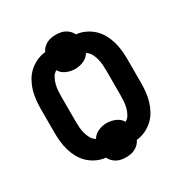

<svg xmlns="http://www.w3.org/2000/svg" viewBox="-149 -681 798 842"><g transform="rotate(-30 250.0 -260.0)"><path d="M250 50Q238 50 226.5 48Q215 46 204.5 40.5Q194 35 185.5 26.5Q177 18 172 7Q149 5 127.5 -5Q106 -15 89 -30.5Q72 -46 60.5 -66.5Q49 -87 42.5 -109Q36 -131 33.5 -154Q31 -177 31 -200V-320Q31 -343 33.5 -366Q36 -389 42.5 -411Q49 -433 60.5 -453.5Q72 -474 89 -489.5Q106 -505 127.5 -515Q149 -525 172 -527Q177 -538 185.5 -546.5Q194 -555 204.5 -560.5Q215 -566 226.5 -568Q238 -570 250 -570Q262 -570 273.5 -568Q285 -566 295.5 -560.5Q306 -555 314.5 -546.5Q323 -538 328 -527Q351 -525 372.5 -515Q394 -505 411 -489.5Q428 -474 439.5 -453.5Q451 -433 457.5 -411Q464 -389 466.5 -366Q469 -343 469 -320V-200Q469 -177 466.5 -154Q464 -131 457.5 -109Q451 -87 439.5 -66.5Q428 -46 411 -30.5Q394 -15 372.5 -5Q351 5 328 7Q323 18 314.5 26.5Q306 35 295.5 40.5Q285 46 273.5 48Q262 50 250 50ZM175 -86Q186 -105 207 -114Q228 -123 250 -123Q272 -123 293 -114Q314 -105 325 -86Q339 -94 346.5 -108Q354 -122 358 -137.5Q362 -153 363 -168.5Q364 -184 364 -200V-320Q364 -336 363 -351.5Q362 -367 358 -382.5Q354 -398 346.5 -412Q339 -426 325 -434Q314 -415 293 -406Q272 -397 250 -397Q228 -397 207 -406Q186 -415 175 -434Q161 -426 153.5 -412Q146 -398 142 -382.5Q138 -367 137 -351.5Q136 -336 136 -320V-200Q136 -184 137 -168.5Q138 -153 142 -137.5Q146 -122 153.5 -108Q161 -94 175 -86Z"/></g></svg>

Font: Iosevka Extrabold
Style: Regular
Weight: 800
Monospace: yes
Designer: Belleve Invis
Foundry: Belleve Invis
Version: Version 32.5.0; ttfautohint (v1.8.4)